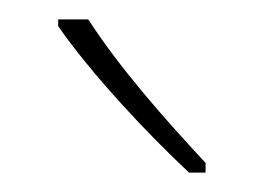

<svg xmlns="http://www.w3.org/2000/svg" viewBox="-20 -784 272 198"><path d="M71 -764H40V-757C74 -708 132 -646 175 -606H192V-616C151 -660 104 -713 71 -764Z"/></svg>

Font: Noto Sans Thai Looped Condensed Thin
Style: Regular
Weight: 100
Width: 3
Designer: Sasikarn Vongin, Ben Mitchell
Foundry: The Fontpad Ltd
Version: Version 1.001